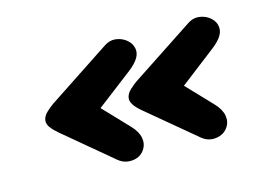

<svg xmlns="http://www.w3.org/2000/svg" viewBox="-70 -675 1088 757"><g transform="rotate(-15 473.5 -296.5)"><path d="M331 -74 135 -238Q117 -253 106 -267.5Q95 -282 96 -295.5Q97.5 -314 113.8 -329.2Q130 -344.5 144 -354L400 -523Q422.5 -538 446 -535.2Q469.5 -532.5 487.5 -519Q505.5 -505.5 511 -486.5Q518 -464.5 505.8 -443.2Q493.5 -422 464 -399.5L319 -288.5L417.5 -185Q442.5 -158.5 447 -132.2Q451.5 -106 437 -85Q420 -60 387.8 -57Q355.5 -54 331 -74ZM671 -74 474.5 -238Q452 -257 443.8 -270.8Q435.5 -284.5 436 -295Q437.5 -314 454.5 -329.8Q471.5 -345.5 484 -354L740.5 -523Q762 -537.5 785.2 -535.2Q808.5 -533 826.8 -519.8Q845 -506.5 851 -488Q858 -466 846.5 -444.8Q835 -423.5 803.5 -399.5L659.5 -288.5L758 -185Q783 -158.5 787.5 -132.5Q792 -106.5 778 -86Q762 -61.5 729.5 -57Q697 -52.5 671 -74Z"/></g></svg>

Font: Edu QLD Hand
Style: Regular
Weight: 400
Designer: Tina and Corey Anderson, Eben Sorkin
Foundry: Sorkin Type Co.
Version: Version 2.000